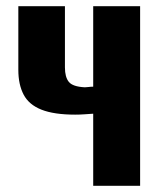

<svg xmlns="http://www.w3.org/2000/svg" viewBox="-20 -598 523 618"><path d="M280 0V-232Q265 -231 250.5 -230Q236 -229 222 -229Q154 -229 113.5 -245Q73 -261 56 -293.5Q39 -326 39 -373V-578H189V-381Q189 -350 201.5 -334.5Q214 -319 253 -317Q259 -317 265.5 -318Q272 -319 280 -319V-578H431V0Z"/></svg>

Font: Oswald SemiBold
Style: Regular
Weight: 600
Designer: Vernon Adams
Foundry: Vernon Adams
Version: Version 4.100; ttfautohint (v1.8.1.43-b0c9)